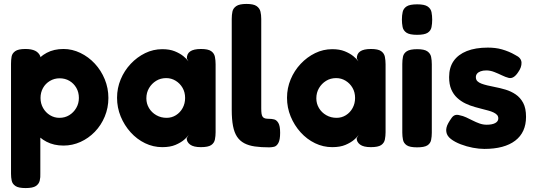

<svg xmlns="http://www.w3.org/2000/svg" viewBox="-20 -740 2719 976"><path d="M303 0Q254 0 216.5 -19.5Q179 -39 154.5 -72.5Q130 -106 117.5 -150Q105 -194 106 -245Q106 -294 119 -338.5Q132 -383 156.5 -417.5Q181 -452 217.5 -471.5Q254 -491 303 -491Q347 -491 388.5 -471Q430 -451 462 -416.5Q494 -382 512.5 -337Q531 -292 531 -242Q531 -192 512.5 -147.5Q494 -103 462 -70Q430 -37 389 -18.5Q348 0 303 0ZM110 216Q74 216 58.5 205.5Q43 195 39.5 178.5Q36 162 36 143V-416Q36 -436 39 -452.5Q42 -469 57.5 -480Q73 -491 109 -491Q140 -491 158.5 -482Q177 -473 185 -454V142Q186 161 182 178Q178 195 162.5 205.5Q147 216 110 216ZM282 -141Q310 -141 332 -154.5Q354 -168 367.5 -191Q381 -214 381 -242Q381 -271 368 -293.5Q355 -316 333 -329Q311 -342 283 -342Q256 -342 233.5 -328.5Q211 -315 198.5 -292.5Q186 -270 186 -242Q186 -214 199 -191Q212 -168 234 -154.5Q256 -141 282 -141Z M1001 8Q964 8 946.5 -5Q929 -18 929 -37L939 -54Q933 -44 916 -29.5Q899 -15 872 -3.5Q845 8 805 8Q759 8 717.5 -12Q676 -32 644 -67.5Q612 -103 593.5 -148Q575 -193 575 -243Q575 -292 593.5 -336.5Q612 -381 644.5 -415.5Q677 -450 718 -470Q759 -490 805 -490Q842 -490 868 -479.5Q894 -469 911.5 -455Q929 -441 938 -428L930 -442Q929 -466 946.5 -478.5Q964 -491 1002 -491Q1038 -491 1053.5 -480Q1069 -469 1072.5 -451Q1076 -433 1076 -413V-68Q1076 -49 1072.5 -31Q1069 -13 1053.5 -2.5Q1038 8 1001 8ZM827 -141Q853 -141 874.5 -154.5Q896 -168 908.5 -191Q921 -214 921 -242Q921 -271 908 -293.5Q895 -316 873 -329.5Q851 -343 825 -343Q796 -343 773.5 -329Q751 -315 737.5 -292Q724 -269 724 -240Q724 -213 737.5 -190.5Q751 -168 774.5 -154.5Q798 -141 827 -141Z M1348 9Q1307 9 1275.5 4.5Q1244 0 1221.5 -12Q1199 -24 1185 -45Q1171 -66 1164.5 -99.5Q1158 -133 1158 -182V-644Q1158 -664 1161.5 -681Q1165 -698 1181 -709Q1197 -720 1233 -720Q1269 -720 1284.5 -709Q1300 -698 1304 -681Q1308 -664 1308 -644V-189Q1308 -173 1309.5 -162.5Q1311 -152 1315.5 -146Q1320 -140 1328 -138Q1336 -136 1349 -136Q1361 -136 1373.5 -133Q1386 -130 1395 -115Q1404 -100 1404 -65Q1404 -29 1395 -13Q1386 3 1373.5 6Q1361 9 1348 9Z M1865 8Q1828 8 1810.5 -5Q1793 -18 1793 -37L1803 -54Q1797 -44 1780 -29.5Q1763 -15 1736 -3.5Q1709 8 1669 8Q1623 8 1581.5 -12Q1540 -32 1508 -67.5Q1476 -103 1457.5 -148Q1439 -193 1439 -243Q1439 -292 1457.5 -336.5Q1476 -381 1508.5 -415.5Q1541 -450 1582 -470Q1623 -490 1669 -490Q1706 -490 1732 -479.5Q1758 -469 1775.5 -455Q1793 -441 1802 -428L1794 -442Q1793 -466 1810.5 -478.5Q1828 -491 1866 -491Q1902 -491 1917.5 -480Q1933 -469 1936.5 -451Q1940 -433 1940 -413V-68Q1940 -49 1936.5 -31Q1933 -13 1917.5 -2.5Q1902 8 1865 8ZM1691 -141Q1717 -141 1738.5 -154.5Q1760 -168 1772.5 -191Q1785 -214 1785 -242Q1785 -271 1772 -293.5Q1759 -316 1737 -329.5Q1715 -343 1689 -343Q1660 -343 1637.5 -329Q1615 -315 1601.5 -292Q1588 -269 1588 -240Q1588 -213 1601.5 -190.5Q1615 -168 1638.5 -154.5Q1662 -141 1691 -141Z M2100 9Q2063 9 2047.5 -1.5Q2032 -12 2028.5 -29.5Q2025 -47 2025 -66V-415Q2025 -435 2028.5 -452Q2032 -469 2048 -479.5Q2064 -490 2101 -490Q2137 -490 2152.5 -479Q2168 -468 2171.5 -451Q2175 -434 2175 -413V-65Q2175 -46 2171.5 -28.5Q2168 -11 2152.5 -1Q2137 9 2100 9ZM2100 -563Q2062 -563 2046 -574Q2030 -585 2026.5 -603Q2023 -621 2023 -641Q2023 -662 2027 -679.5Q2031 -697 2047 -707.5Q2063 -718 2101 -718Q2138 -718 2154 -707Q2170 -696 2173.5 -678Q2177 -660 2177 -640Q2177 -620 2173.5 -602Q2170 -584 2154 -573.5Q2138 -563 2100 -563Z M2442 17Q2415 17 2383.5 11Q2352 5 2322 -6.5Q2292 -18 2272 -33.5Q2252 -49 2249 -69Q2247 -79 2249.5 -90.5Q2252 -102 2259 -114.5Q2266 -127 2276 -141Q2284 -152 2294 -155Q2304 -158 2317 -154Q2333 -151 2349.5 -143.5Q2366 -136 2382.5 -127.5Q2399 -119 2417 -112.5Q2435 -106 2454 -106Q2482 -106 2497.5 -114.5Q2513 -123 2513 -138Q2513 -149 2506.5 -156Q2500 -163 2488.5 -168.5Q2477 -174 2462 -178Q2447 -182 2429.5 -186.5Q2412 -191 2394 -196Q2369 -203 2346 -214Q2323 -225 2304 -242.5Q2285 -260 2274 -285.5Q2263 -311 2263 -348Q2263 -397 2286 -430Q2309 -463 2353 -480.5Q2397 -498 2460 -498Q2478 -498 2496 -496Q2514 -494 2531.5 -489Q2549 -484 2566 -477Q2583 -470 2600 -460Q2630 -446 2631 -422Q2632 -398 2614 -373Q2603 -356 2591 -348.5Q2579 -341 2566 -344Q2550 -348 2531.5 -357Q2513 -366 2492.5 -374Q2472 -382 2452 -382Q2435 -382 2423 -377.5Q2411 -373 2405 -365.5Q2399 -358 2399 -348Q2399 -335 2406.5 -327.5Q2414 -320 2427 -315Q2440 -310 2457 -306Q2474 -302 2494 -298Q2521 -293 2549.5 -284.5Q2578 -276 2601.5 -260Q2625 -244 2639.5 -217Q2654 -190 2654 -146Q2654 -67 2599 -25Q2544 17 2442 17Z"/></svg>

Font: Fredoka SemiBold
Style: Regular
Weight: 600
Designer: Ben Nathan
Foundry: Milena B. Brandão, Ben Nathan
Version: Version 2.001